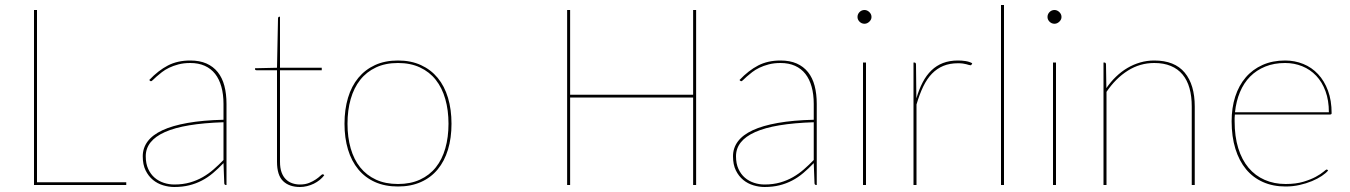

<svg xmlns="http://www.w3.org/2000/svg" viewBox="-20 -740 5401 768"><path d="M128 -11H485V0H116V-700H128Z M884 0Q877 0 877 -8L874 -87.5Q853 -65.5 832 -47.8Q811 -30 787.5 -17.8Q764 -5.5 737 1.2Q710 8 677 8Q655 8 632.5 1.2Q610 -5.5 592 -20.2Q574 -35 562.5 -58.2Q551 -81.5 551 -115Q551 -148 570.5 -174.2Q590 -200.5 629.8 -219Q669.5 -237.5 730.2 -248.2Q791 -259 874 -261V-324Q874 -362.5 865.5 -393Q857 -423.5 840.5 -444.5Q824 -465.5 799 -476.8Q774 -488 741 -488Q715 -488 694 -482.5Q673 -477 656.5 -469Q640 -461 627.8 -451.5Q615.5 -442 606.5 -434Q597.5 -426 592 -420.5Q586.5 -415 584 -415Q582 -415 579 -418L577 -420Q613 -458 651.5 -478Q690 -498 741 -498Q778.5 -498 805.8 -486Q833 -474 851 -451.5Q869 -429 877.5 -396.8Q886 -364.5 886 -324V0ZM677 -2Q711.5 -2 739.5 -10Q767.5 -18 791 -31.5Q814.5 -45 834.8 -62.8Q855 -80.5 874 -100V-251Q716.5 -246 639.8 -211.8Q563 -177.5 563 -115Q563 -85.5 572.8 -64.2Q582.5 -43 598.5 -29.2Q614.5 -15.5 635 -8.8Q655.5 -2 677 -2Z M1180 8Q1137 8 1112.5 -15.5Q1088 -39 1088 -93V-459H1007Q1000 -459 1000 -464V-467L1088 -469L1092 -666Q1092 -668.5 1093.2 -670.8Q1094.5 -673 1097 -673H1100V-469H1267V-459H1100V-93Q1100 -68 1106.2 -50.8Q1112.5 -33.5 1123.5 -22.8Q1134.5 -12 1149 -7Q1163.5 -2 1180 -2Q1201 -2 1216.8 -8.5Q1232.5 -15 1243.5 -22.5Q1254.5 -30 1261.2 -36.5Q1268 -43 1271 -43Q1273 -43 1275 -41L1277 -39Q1269.5 -29 1258.8 -20.2Q1248 -11.5 1235.2 -5.2Q1222.5 1 1208.2 4.5Q1194 8 1180 8Z M1572 -498Q1623.5 -498 1663.5 -479.8Q1703.5 -461.5 1730.8 -428.5Q1758 -395.5 1772 -348.8Q1786 -302 1786 -245Q1786 -188 1772 -141.8Q1758 -95.5 1730.8 -62.5Q1703.5 -29.5 1663.5 -11.8Q1623.5 6 1572 6Q1520 6 1480.2 -11.8Q1440.5 -29.5 1413.2 -62.5Q1386 -95.5 1372 -141.8Q1358 -188 1358 -245Q1358 -302 1372 -348.8Q1386 -395.5 1413.2 -428.5Q1440.5 -461.5 1480.2 -479.8Q1520 -498 1572 -498ZM1572 -4Q1622 -4 1660 -21.5Q1698 -39 1723.2 -70.5Q1748.5 -102 1761.2 -146.5Q1774 -191 1774 -245Q1774 -299 1761.2 -343.8Q1748.5 -388.5 1723.2 -420.5Q1698 -452.5 1660 -470.2Q1622 -488 1572 -488Q1521.5 -488 1483.8 -470.2Q1446 -452.5 1420.8 -420.5Q1395.5 -388.5 1382.8 -343.8Q1370 -299 1370 -245Q1370 -191 1382.8 -146.5Q1395.5 -102 1420.8 -70.5Q1446 -39 1483.8 -21.5Q1521.5 -4 1572 -4Z M2764.5 0H2752.5V-350H2260.5V0H2248.5V-700H2260.5V-361H2752.5V-700H2764.5Z M3245 0Q3238 0 3238 -8L3235 -87.5Q3214 -65.5 3193 -47.8Q3172 -30 3148.5 -17.8Q3125 -5.5 3098 1.2Q3071 8 3038 8Q3016 8 2993.5 1.2Q2971 -5.5 2953 -20.2Q2935 -35 2923.5 -58.2Q2912 -81.5 2912 -115Q2912 -148 2931.5 -174.2Q2951 -200.5 2990.8 -219Q3030.5 -237.5 3091.2 -248.2Q3152 -259 3235 -261V-324Q3235 -362.5 3226.5 -393Q3218 -423.5 3201.5 -444.5Q3185 -465.5 3160 -476.8Q3135 -488 3102 -488Q3076 -488 3055 -482.5Q3034 -477 3017.5 -469Q3001 -461 2988.8 -451.5Q2976.5 -442 2967.5 -434Q2958.5 -426 2953 -420.5Q2947.5 -415 2945 -415Q2943 -415 2940 -418L2938 -420Q2974 -458 3012.5 -478Q3051 -498 3102 -498Q3139.5 -498 3166.8 -486Q3194 -474 3212 -451.5Q3230 -429 3238.5 -396.8Q3247 -364.5 3247 -324V0ZM3038 -2Q3072.5 -2 3100.5 -10Q3128.5 -18 3152 -31.5Q3175.5 -45 3195.8 -62.8Q3216 -80.5 3235 -100V-251Q3077.5 -246 3000.8 -211.8Q2924 -177.5 2924 -115Q2924 -85.5 2933.8 -64.2Q2943.5 -43 2959.5 -29.2Q2975.5 -15.5 2996 -8.8Q3016.5 -2 3038 -2Z M3444 -490V0H3432V-490ZM3466 -672Q3466 -661.5 3457.2 -653.2Q3448.5 -645 3438 -645Q3426.5 -645 3418.2 -653.2Q3410 -661.5 3410 -672Q3410 -683.5 3418.2 -691.8Q3426.5 -700 3438 -700Q3448.5 -700 3457.2 -691.8Q3466 -683.5 3466 -672Z M3634 0V-490H3637Q3644 -490 3644 -482L3645.5 -346.5Q3656 -382.5 3670.8 -410.8Q3685.5 -439 3705.8 -458.5Q3726 -478 3752.2 -488Q3778.5 -498 3812 -498Q3826.5 -498 3841.8 -495.8Q3857 -493.5 3869 -487L3867 -483Q3866 -481.5 3865.2 -480.2Q3864.5 -479 3862 -479Q3859.5 -479 3855.5 -480.2Q3851.5 -481.5 3845.8 -483Q3840 -484.5 3831.8 -485.8Q3823.5 -487 3812 -487Q3779 -487 3753.5 -476.5Q3728 -466 3708 -445.5Q3688 -425 3673 -394Q3658 -363 3646 -322V0Z M3996 -720V0H3984V-720Z M4204 -490V0H4192V-490ZM4226 -672Q4226 -661.5 4217.2 -653.2Q4208.5 -645 4198 -645Q4186.5 -645 4178.2 -653.2Q4170 -661.5 4170 -672Q4170 -683.5 4178.2 -691.8Q4186.5 -700 4198 -700Q4208.5 -700 4217.2 -691.8Q4226 -683.5 4226 -672Z M4394 0V-490H4397Q4404 -490 4404 -482L4405.5 -387.5Q4422.5 -412.5 4443.8 -433Q4465 -453.5 4489.5 -468Q4514 -482.5 4541 -490.2Q4568 -498 4597 -498Q4678.5 -498 4718.8 -449.5Q4759 -401 4759 -314V0H4747V-314Q4747 -355 4738 -387.2Q4729 -419.5 4710.2 -442Q4691.5 -464.5 4663.2 -476.2Q4635 -488 4597 -488Q4539.5 -488 4491 -457.2Q4442.5 -426.5 4406 -372.5V0Z M5120.5 -498Q5159 -498 5193 -484.2Q5227 -470.5 5252.2 -443.5Q5277.5 -416.5 5292 -377.2Q5306.5 -338 5306.5 -287Q5306.5 -284.5 5304.8 -283.2Q5303 -282 5300.5 -282H4919.5Q4918.5 -275 4918.5 -268.5Q4918.5 -262 4918.5 -255Q4918.5 -194 4933 -147.2Q4947.5 -100.5 4974.2 -68.8Q5001 -37 5038.8 -20.5Q5076.5 -4 5122.5 -4Q5163.5 -4 5193.5 -13Q5223.5 -22 5243.5 -33Q5263.5 -44 5274 -53Q5284.5 -62 5286.5 -62Q5288.5 -62 5290.5 -60L5292.5 -58Q5284 -47.5 5267.2 -36.2Q5250.5 -25 5227.8 -15.5Q5205 -6 5178 0Q5151 6 5122.5 6Q5072 6 5032 -11.8Q4992 -29.5 4964.2 -63Q4936.5 -96.5 4921.5 -145Q4906.5 -193.5 4906.5 -255Q4906.5 -309 4921 -353.8Q4935.5 -398.5 4963 -430.5Q4990.5 -462.5 5030.2 -480.2Q5070 -498 5120.5 -498ZM5120.5 -488Q5076.5 -488 5041.2 -473.8Q5006 -459.5 4980.5 -433.8Q4955 -408 4939.8 -371.5Q4924.5 -335 4920 -291H5295.5Q5295.5 -338.5 5282 -375.2Q5268.5 -412 5244.8 -437Q5221 -462 5189 -475Q5157 -488 5120.5 -488Z"/></svg>

Font: Lato Hairline
Style: Regular
Weight: 100
Designer: Lukasz Dziedzic
Foundry: tyPoland Lukasz Dziedzic
Version: Version 2.007; 2014-02-27